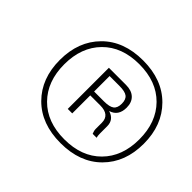

<svg xmlns="http://www.w3.org/2000/svg" viewBox="-124 -890 857 857"><g transform="rotate(45 305.0 -461.0)"><path d="M340.8 -200.2Q219.2 -200.2 147.7 -272Q76.2 -343.8 76.2 -460.9Q76.2 -578.1 147.7 -650.1Q219.2 -722.2 340.8 -722.2Q462.4 -722.2 534.2 -650.1Q606 -578.1 606 -460.9Q606 -343.8 534.4 -272Q462.9 -200.2 340.8 -200.2ZM167.7 -288.6Q231.4 -224.1 340.8 -224.1Q450.2 -224.1 514.2 -288.6Q578.1 -353 578.1 -460.9Q578.1 -568.8 514.2 -633.5Q450.2 -698.2 340.8 -698.2Q231.4 -698.2 167.7 -633.5Q104 -568.8 104 -460.9Q104 -353 167.7 -288.6ZM438 -521Q438 -468.3 393.1 -455.1Q435.1 -442.4 435.1 -400.9V-356.9Q435.1 -339.8 438 -331.1H413.1Q407.2 -344.7 407.2 -356.9V-395Q407.2 -444.8 347.2 -444.8H284.2V-331.1H255.9V-590.8H363.8Q399.4 -590.8 418.7 -572.5Q438 -554.2 438 -521ZM346.2 -566.9H284.2V-469.2H346.2Q381.3 -469.2 395.8 -480.2Q410.2 -491.2 410.2 -518.1Q410.2 -544.9 395.8 -555.9Q381.3 -566.9 346.2 -566.9Z"/></g></svg>

Font: Creato Display Thin
Style: Italic
Weight: 265
Italic angle: -10°
Version: Version 1.000